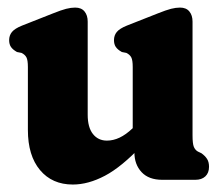

<svg xmlns="http://www.w3.org/2000/svg" viewBox="-20 -472 576 504"><path d="M332.8 -72V-94L328.4 -96.1V-296.1Q328.4 -314 324.6 -321.4Q320.7 -328.7 311.8 -333.1L299.7 -335.5Q288.5 -341.9 283.9 -348.9Q279.2 -355.9 279.2 -366.7Q279.2 -379.1 286.6 -388.1Q294 -397.1 312.8 -404.7L393.9 -436.7Q416.4 -445.7 429 -448.9Q441.7 -452.1 452.5 -452.1Q468.8 -452.1 477.1 -441.9Q485.4 -431.8 485.4 -415.3V-116.8Q485.4 -95 488.8 -86.6Q492.3 -78.2 499.4 -74.2L508.7 -69.8Q518.5 -62.8 523.6 -54.7Q528.7 -46.7 528.7 -34.2Q528.7 -18.1 519 -9Q509.4 0 492.7 0H405.9Q370.4 0 351.6 -20.2Q332.8 -40.4 332.8 -72ZM53.2 -131V-296.1Q53.2 -314 49.4 -321.4Q45.5 -328.7 36.6 -333.1L24.5 -335.5Q13.3 -341.9 8.7 -348.9Q4 -355.9 4 -366.7Q4 -379.1 11.4 -388.1Q18.8 -397.1 37.6 -404.7L118.7 -436.7Q141.2 -445.7 153.8 -448.9Q166.5 -452.1 177.3 -452.1Q193.6 -452.1 201.9 -441.9Q210.2 -431.8 210.2 -415.3V-170.9Q210.2 -137.7 223.9 -120.3Q237.6 -102.9 260.7 -102.9Q277.3 -102.9 293.9 -110.7Q310.6 -118.6 327.7 -134.9L342.6 -149.2L372.3 -111L352.9 -90.6Q299 -33.5 255.3 -10.6Q211.6 12.4 171.1 12.4Q116.9 12.4 85.1 -25.5Q53.2 -63.4 53.2 -131Z"/></svg>

Font: Fraunces 144pt S100 Black
Style: Regular
Weight: 900
Version: Version 1.000